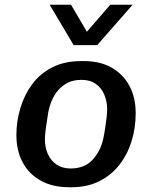

<svg xmlns="http://www.w3.org/2000/svg" viewBox="-20 -778 640 808"><path d="M272 10Q201 10 151 -18Q101 -46 75 -95.5Q49 -145 49 -209Q49 -267 65.5 -322.5Q82 -378 115 -423Q148 -468 200 -494.5Q252 -521 322 -521H332Q402 -521 450.5 -493Q499 -465 525 -416Q551 -367 551 -302Q551 -238 533 -181.5Q515 -125 480.5 -82Q446 -39 396 -14.5Q346 10 281 10ZM277 -69Q335 -69 368.5 -104.5Q402 -140 414 -192Q419 -214 422.5 -238Q426 -262 428.5 -283Q431 -304 431 -318Q431 -351 419 -379.5Q407 -408 383 -425Q359 -442 323 -442Q283 -442 254 -423.5Q225 -405 207.5 -374Q190 -343 183 -305Q177 -269 173 -239.5Q169 -210 169 -191Q169 -157 181.5 -129.5Q194 -102 218 -85.5Q242 -69 277 -69ZM538 -758 389 -588H290L189 -758H279L371 -601H308L444 -758Z"/></svg>

Font: Chivo Mono Medium Medium
Style: Italic
Weight: 500
Italic angle: -8.05°
Monospace: yes
Version: Version 1.008